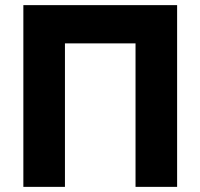

<svg xmlns="http://www.w3.org/2000/svg" viewBox="-20 -728 781 748"><path d="M71 0V-708H670V0H508V-559H233V0Z"/></svg>

Font: Onest ExtraBold
Style: Regular
Weight: 800
Designer: Dmitri Voloshin, Andrey Kudryavtsev
Foundry: Dmitri Voloshin, Andrey Kudryavtsev
Version: Version 1.000;gftools[0.9.33]